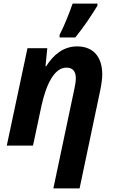

<svg xmlns="http://www.w3.org/2000/svg" viewBox="-20 -816 644 1076"><path d="M426 240 542 -311C549 -346 553 -375 553 -399C553 -495 505 -556 412 -556C336 -556 280 -510 239 -445H235L245 -546H134L18 0H165L213 -226C239 -342 284 -437 352 -437C387 -437 405 -417 405 -377C405 -362 402 -342 397 -319L279 240ZM402 -606C453 -669 494 -732 526 -784V-796H387C370 -746 338 -666 314 -621V-606Z"/></svg>

Font: BC Sans
Style: Bold Italic
Weight: 700
Italic angle: -12°
Designer: Monotype Design Team
Province of B.C.
Foundry: Monotype Imaging Inc.
Version: Version 2.000;GOOG;noto-source:20170915:90ef993387c0